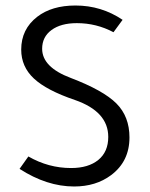

<svg xmlns="http://www.w3.org/2000/svg" viewBox="-20 -665 546 697"><path d="M51 -52 83 -97Q156 -55 238 -55Q301 -55 337 -84.5Q373 -114 373 -168Q373 -260 252 -302Q149 -337 103 -380Q57 -423 57 -485Q57 -559 115 -604Q168 -645 254 -645Q348 -645 425 -593L392 -548Q330 -581 259 -581Q201 -581 167 -556Q133 -531 133 -488Q133 -421 237 -382Q355 -337 402.5 -289.5Q450 -242 450 -166Q450 -79 383 -29Q328 12 249 12Q150 12 51 -52Z"/></svg>

Font: Tajawal
Style: Regular
Weight: 400
Designer: Boutros Fonts
Foundry: Created by Boutros International 2017
Version: Version 1.700